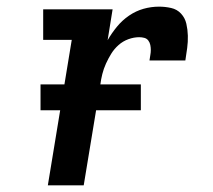

<svg xmlns="http://www.w3.org/2000/svg" viewBox="-20 -558 640 578"><path d="M124 0 196 -438H110V-530H319L304 -437Q316 -458 332 -477.5Q348 -497 368.5 -511Q389 -525 412 -531.5Q435 -538 459 -538Q477 -538 495 -534Q513 -530 525 -517Q537 -504 541 -486.5Q545 -469 545.5 -450.5Q546 -432 543.5 -413.5Q541 -395 538 -376H430Q431 -384 432.5 -392Q434 -400 434 -407.5Q434 -415 432.5 -422.5Q431 -430 426.5 -436Q422 -442 414.5 -444Q407 -446 399 -446Q383 -446 366.5 -440Q350 -434 337 -422.5Q324 -411 315 -396.5Q306 -382 299 -366.5Q292 -351 288 -335Q284 -319 282 -303L232 0ZM102 -226V-304H404V-226Z"/></svg>

Font: Iosevka Slab Semibold Extended
Style: Italic
Weight: 600
Width: 7
Italic angle: -9°
Monospace: yes
Designer: Belleve Invis
Foundry: Belleve Invis
Version: Version 11.1.0; ttfautohint (v1.8.3)